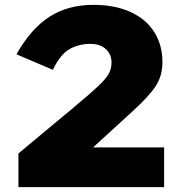

<svg xmlns="http://www.w3.org/2000/svg" viewBox="-20 -772 750 792"><path d="M56 -139 283 -328Q355 -388 386.5 -418Q418 -448 429 -468.5Q440 -489 440 -514Q440 -548 416.5 -569.5Q393 -591 353 -591Q305 -591 267 -569.5Q229 -548 198 -484L48 -548Q107 -653 183.5 -702.5Q260 -752 365 -752Q454 -752 518.5 -722.5Q583 -693 616.5 -639.5Q650 -586 650 -516Q650 -461 624 -419.5Q598 -378 528 -314L364 -164H657V0H56Z"/></svg>

Font: Morrison Black
Style: Regular
Weight: 900
Designer: Pablo Impallari, Rodrigo Fuenzalida (Modified by Dan O. Williams)
Version: Version 0.03;June 6, 2019;FontCreator 11.5.0.2425 64-bit; tt